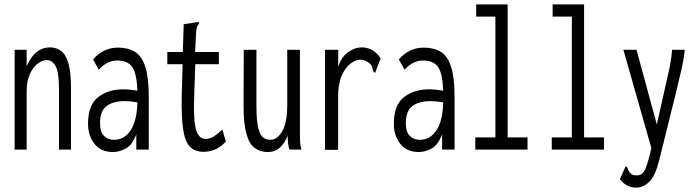

<svg xmlns="http://www.w3.org/2000/svg" viewBox="-20 -685 3190 879"><path d="M47 0V-457H102V-382Q140 -468 208 -468Q238 -468 259.5 -452Q281 -436 293 -395.5Q305 -355 305 -283V0H250V-281Q250 -353 235 -381.5Q220 -410 194 -410Q173 -410 151.5 -393Q130 -376 116 -344.5Q102 -313 102 -269V0Z M497 11Q442 11 412.5 -26.5Q383 -64 383 -119Q383 -204 429 -240Q475 -276 544 -276Q572 -276 609 -270Q606 -350 585 -379Q564 -408 516 -408Q471 -408 432 -366L406 -413Q453 -467 520 -467Q566 -467 597.5 -448Q629 -429 645 -380Q661 -331 661 -243V0H604V-70Q585 -20 555 -4.5Q525 11 497 11ZM438 -121Q438 -80 456.5 -62.5Q475 -45 502 -45Q550 -45 578.5 -89Q607 -133 609 -216Q594 -219 578.5 -220.5Q563 -222 549 -222Q498 -222 468 -199.5Q438 -177 438 -121Z M912 10Q871 10 848.5 -14.5Q826 -39 818 -95.5Q810 -152 812 -248L816 -391H746V-447H817L821 -574L880 -583L890 -585L891 -578Q886 -570 882.5 -563Q879 -556 878 -539L873 -447H982V-391H874L869 -243Q865 -134 877.5 -91.5Q890 -49 921 -49Q944 -49 963 -63Q982 -77 998 -92L1014 -37Q990 -11 964.5 -0.5Q939 10 912 10Z M1206 11Q1171 11 1146 -7.5Q1121 -26 1108 -72.5Q1095 -119 1095 -202L1096 -457H1154V-202Q1154 -132 1162.5 -98.5Q1171 -65 1185.5 -55Q1200 -45 1218 -45Q1249 -45 1272 -84Q1295 -123 1295 -205V-457H1353V-71Q1353 -53 1354 -35.5Q1355 -18 1360 0H1305Q1300 -17 1298.5 -32Q1297 -47 1297 -64Q1284 -30 1261.5 -9.5Q1239 11 1206 11Z M1468 -457H1529L1528 -378Q1542 -423 1572.5 -445.5Q1603 -468 1636 -468Q1689 -468 1723 -418L1701 -362L1698 -352L1691 -355Q1687 -363 1685.5 -372.5Q1684 -382 1673 -394Q1652 -412 1632 -412Q1608 -412 1584 -393.5Q1560 -375 1544 -337.5Q1528 -300 1528 -242V1H1468Z M1897 11Q1842 11 1812.5 -26.5Q1783 -64 1783 -119Q1783 -204 1829 -240Q1875 -276 1944 -276Q1972 -276 2009 -270Q2006 -350 1985 -379Q1964 -408 1916 -408Q1871 -408 1832 -366L1806 -413Q1853 -467 1920 -467Q1966 -467 1997.5 -448Q2029 -429 2045 -380Q2061 -331 2061 -243V0H2004V-70Q1985 -20 1955 -4.5Q1925 11 1897 11ZM1838 -121Q1838 -80 1856.5 -62.5Q1875 -45 1902 -45Q1950 -45 1978.5 -89Q2007 -133 2009 -216Q1994 -219 1978.5 -220.5Q1963 -222 1949 -222Q1898 -222 1868 -199.5Q1838 -177 1838 -121Z M2156 0V-56H2248V-609H2160V-665H2304V-56H2395V0Z M2506 0V-56H2598V-609H2510V-665H2654V-56H2745V0Z M2892 174Q2847 174 2818 135L2840 86L2845 76L2851 80Q2854 88 2857.5 96Q2861 104 2873 114Q2884 118 2895 118Q2923 118 2935.5 86.5Q2948 55 2962 -6V-7L2834 -457H2894L2987 -115L3023 -275Q3034 -321 3043.5 -366Q3053 -411 3057 -457H3115Q3110 -411 3099 -364Q3088 -317 3077 -270L2997 52Q2980 119 2953 146.5Q2926 174 2892 174Z"/></svg>

Font: Inconsolata ExtraCondensed
Style: Regular
Weight: 400
Width: 2
Monospace: yes
Designer: Raph Levien, Cyreal, Brenton Simpson
Foundry: Raph Levien, Cyreal, Google
Version: Version 3.000; ttfautohint (v1.8.2.53-6de2)